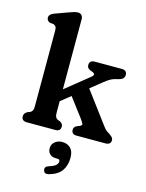

<svg xmlns="http://www.w3.org/2000/svg" viewBox="-146 -831 911 1196"><g transform="rotate(15 309.5 -233.0)"><path d="M74 0Q39 0 39 -30.5Q39 -50.5 61.5 -62.5L76 -67.5Q85.5 -72 90.8 -80.8Q96 -89.5 96 -109.5V-598Q96 -616 90.5 -623.2Q85 -630.5 75.5 -634L52.5 -636Q31 -644.5 31 -664Q31 -686 61.5 -697.5L147 -728.5Q165.5 -735 178.8 -739.2Q192 -743.5 205 -743.5Q220 -743.5 228.5 -733.8Q237 -724 237 -708.5V-256.5L389 -379Q413 -398 387.5 -409L372 -414.5Q360 -420 355.2 -427.2Q350.5 -434.5 350.5 -444Q350.5 -474.5 385.5 -474.5H557.5Q592.5 -474.5 592.5 -444Q592.5 -431 583.8 -421.2Q575 -411.5 546 -405Q526 -401 510 -393Q494 -385 467.5 -364L394 -305L544 -104Q556 -88 564.2 -80.2Q572.5 -72.5 585 -66Q598 -57.5 606.2 -49Q614.5 -40.5 614.5 -29Q614.5 0 579.5 0H393Q361 0 361 -30.5Q361 -48 381 -57.5L396 -63Q414.5 -71 410.2 -80.5Q406 -90 391.5 -110L300.5 -230.5L237 -180V-109.5Q237 -87.5 241.8 -78.2Q246.5 -69 256.5 -64.5L271.5 -59Q290.5 -49 290.5 -30.5Q290.5 0 258.5 0ZM307 169.5Q280.5 169.5 266.5 155.5Q252.5 141.5 252.5 119Q252.5 93 272 77Q291.5 61 319.5 61Q351.5 61 372.5 81.2Q393.5 101.5 393.5 143Q393.5 192.5 369.8 226.8Q346 261 290 276.5Q260.5 285 254.5 260Q249 237 276 229Q309 219 320.5 207.5Q332 196 332 183Q332 169.5 316.5 169.5Z"/></g></svg>

Font: Fraunces 9pt S100 SemiBold
Style: Regular
Weight: 600
Version: Version 1.000; ttfautohint (v1.8.3)